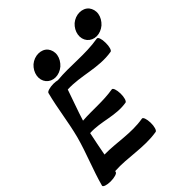

<svg xmlns="http://www.w3.org/2000/svg" viewBox="-280 -1267 1486 1486"><g transform="rotate(-45 463.0 -524.0)"><path d="M475 -960C480 -990 472 -1018 455 -1040C437 -1061 410 -1072 380 -1072C350 -1072 320 -1061 295 -1040C271 -1018 255 -990 250 -960C245 -930 252 -902 270 -880C288 -859 314 -847 344 -847C374 -847 404 -859 429 -880C453 -902 470 -930 475 -960ZM925 -960C930 -990 922 -1018 905 -1040C887 -1061 860 -1072 830 -1072C800 -1072 770 -1061 745 -1040C721 -1018 705 -990 700 -960C695 -930 702 -902 720 -880C738 -859 764 -847 794 -847C824 -847 854 -859 879 -880C903 -902 920 -930 925 -960ZM219 -800C184 -666 170 -534 135 -400C99 -266 41 -134 5 0C3 13 35 24 76 24C118 24 153 13 155 0C156 -3 156 -6 157 -8C305 -17 442 24 593 -1C606 -3 617 -38 616 -79C615 -120 604 -151 591 -149C451 -125 324 -159 189 -157C202 -222 213 -287 228 -353C352 -360 461 -305 588 -326C601 -328 612 -363 611 -404C610 -445 599 -476 586 -474C473 -455 367 -468 257 -460C283 -545 316 -630 344 -714C494 -721 629 -660 785 -686C798 -688 808 -723 807 -764C807 -805 796 -836 782 -834C630 -808 490 -833 341 -819C329 -822 314 -824 298 -824C257 -824 221 -813 219 -800Z"/></g></svg>

Font: Nupuram Black Oblique
Style: Regular
Weight: 900
Designer: Santhosh Thottingal (santhosh.thottingal@gmail.com)
Foundry: SMC
Version: Version 1.000